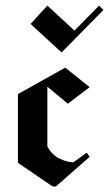

<svg xmlns="http://www.w3.org/2000/svg" viewBox="-20 -676 395 696"><path d="M90.8 -589.2 151.7 -655.8 250 -565 339.2 -655.8 355 -640 203.3 -485.8ZM151.7 -145V-361.7L225.8 -300L305 -360L216.7 -430.8L45 -335V-85.8L170.8 0H182.5L305 -107.5L294.2 -122.5L245.8 -87.5Q222.5 -88.3 195.4 -101.2Q168.3 -114.2 151.7 -145Z"/></svg>

Font: Chomsky
Style: Regular
Weight: 400
Version: Version 2.3